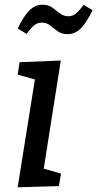

<svg xmlns="http://www.w3.org/2000/svg" viewBox="-20 -791 413 815"><path d="M55 4 136 -503 171 -442 55 -474 63 -527 238 -534 158 -26 124 -87 239 -54 230 -1ZM93 -647 55 -670Q80 -722 104.5 -746.5Q129 -771 160 -771Q186 -771 202.5 -758.5Q219 -746 234.5 -734Q250 -722 271 -722Q288 -722 302.5 -734Q317 -746 335 -770L373 -748Q348 -696 323.5 -671Q299 -646 267 -646Q241 -646 224.5 -658.5Q208 -671 193 -683Q178 -695 157 -695Q139 -695 125 -683.5Q111 -672 93 -647Z"/></svg>

Font: Bitter Thin Medium
Style: Italic
Weight: 500
Italic angle: -9°
Version: Version 3.021